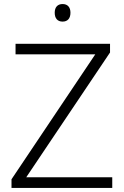

<svg xmlns="http://www.w3.org/2000/svg" viewBox="-20 -931 615 951"><path d="M290 -911C265 -911 251 -895 251 -868C251 -840 265 -824 290 -824C315 -824 329 -840 329 -868C329 -895 315 -911 290 -911ZM536 0V-53H110L525 -671V-714H57V-662H452L37 -43V0Z"/></svg>

Font: Noto Sans Khmer UI Light
Style: Regular
Weight: 300
Designer: Danh Hong and the Monotype Design Team
Foundry: Monotype Imaging Inc.
Version: Version 2.002